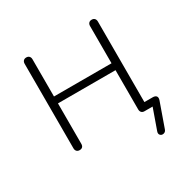

<svg xmlns="http://www.w3.org/2000/svg" viewBox="-144 -622 876 890"><g transform="rotate(-30 294.0 -177.5)"><path d="M464 109 509 -18 522 0H459Q449 0 443.5 -6Q438 -12 438 -22V-232H130V-16Q130 -5 124.5 0.5Q119 6 109 6Q99 6 93.5 0Q88 -6 88 -16V-468Q88 -478 93.5 -484Q99 -490 109 -490Q119 -490 124.5 -484Q130 -478 130 -468V-269H438V-468Q438 -478 443.5 -484Q449 -490 459 -490Q469 -490 474.5 -484Q480 -478 480 -468V-18L461 -37H524Q538 -37 543.5 -30Q549 -23 545 -10L499 120Q495 132 484 134.5Q473 137 466 129.5Q459 122 464 109Z"/></g></svg>

Font: SN Pro Thin
Style: Regular
Weight: 200
Designer: Tobias Whetton
Foundry: Supernotes
Version: Version 1.003;Glyphs 3.3 (3324)